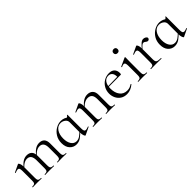

<svg xmlns="http://www.w3.org/2000/svg" viewBox="239 -1699 2815 2815"><g transform="rotate(-45 1646.5 -292.0)"><path d="M560 -12Q587 -12 600 -17.5Q613 -23 618 -37.5Q623 -52 623 -81V-240Q623 -299 602 -328Q581 -357 537 -357Q502 -357 465.5 -333.5Q429 -310 403 -270L399 -282Q441 -341 482.5 -368.5Q524 -396 570 -396Q623 -396 651 -366Q679 -336 679 -275V-81Q679 -51 684 -37Q689 -23 702 -17.5Q715 -12 742 -12Q745 -12 745 -6Q745 0 742 0Q719 0 705 -1L651 -2L597 -1Q583 0 560 0Q557 0 557 -6Q557 -12 560 -12ZM302 -12Q329 -12 342 -17.5Q355 -23 359.5 -37Q364 -51 364 -81V-240Q364 -299 343 -328Q322 -357 279 -357Q243 -357 207 -333.5Q171 -310 145 -270L141 -282Q183 -341 224.5 -368.5Q266 -396 311 -396Q364 -396 392.5 -366Q421 -336 421 -277V-81Q421 -51 426 -37Q431 -23 444 -17.5Q457 -12 484 -12Q487 -12 487 -6Q487 0 484 0Q461 0 447 -1L393 -2L338 -1Q325 0 302 0Q299 0 299 -6Q299 -12 302 -12ZM45 -12Q72 -12 85 -17.5Q98 -23 102.5 -37Q107 -51 107 -81V-279Q107 -313 99 -328Q91 -343 72 -343Q56 -343 18 -328H16Q12 -328 10.5 -332.5Q9 -337 13 -339L129 -394Q131 -395 135 -395Q144 -395 154 -372Q164 -349 164 -313V-81Q164 -51 168.5 -37Q173 -23 186 -17.5Q199 -12 226 -12Q229 -12 229 -6Q229 0 226 0Q203 0 190 -1L136 -2L81 -1Q68 0 45 0Q42 0 42 -6Q42 -12 45 -12Z M799 -161Q799 -233 833 -287Q867 -341 918.5 -370Q970 -399 1022 -399Q1057 -399 1089 -386Q1121 -373 1141 -350L1101 -294Q1101 -331 1069 -355Q1037 -379 997 -379Q938 -379 901.5 -326.5Q865 -274 865 -190Q865 -115 895.5 -69Q926 -23 977 -23Q1015 -23 1048.5 -46.5Q1082 -70 1117 -107L1125 -100Q1081 -50 1038.5 -20Q996 10 943 10Q882 10 840.5 -35Q799 -80 799 -161ZM1101 -80V-361Q1121 -369 1130 -375Q1139 -381 1147 -395Q1148 -397 1152 -395.5Q1156 -394 1156 -392V-107Q1156 -73 1164 -58.5Q1172 -44 1191 -44Q1208 -44 1244 -58H1246Q1250 -58 1251.5 -53.5Q1253 -49 1249 -48L1133 8Q1131 9 1128 9Q1119 9 1110 -17Q1101 -43 1101 -80Z M1567 -12Q1594 -12 1607 -17.5Q1620 -23 1624.5 -37Q1629 -51 1629 -81V-243Q1629 -303 1606.5 -330.5Q1584 -358 1537 -358Q1500 -358 1462.5 -335Q1425 -312 1398 -272L1394 -284Q1438 -343 1481 -371Q1524 -399 1570 -399Q1625 -399 1655.5 -367.5Q1686 -336 1686 -277V-81Q1686 -51 1690.5 -37Q1695 -23 1708 -17.5Q1721 -12 1748 -12Q1751 -12 1751 -6Q1751 0 1748 0Q1725 0 1712 -1L1658 -2L1603 -1Q1590 0 1567 0Q1564 0 1564 -6Q1564 -12 1567 -12ZM1298 -12Q1325 -12 1338 -17.5Q1351 -23 1355.5 -37Q1360 -51 1360 -81V-279Q1360 -313 1352 -328Q1344 -343 1325 -343Q1309 -343 1271 -328H1269Q1265 -328 1263.5 -332.5Q1262 -337 1266 -339L1382 -394Q1384 -395 1388 -395Q1397 -395 1407 -372Q1417 -349 1417 -313V-81Q1417 -51 1421.5 -37Q1426 -23 1439 -17.5Q1452 -12 1479 -12Q1482 -12 1482 -6Q1482 0 1479 0Q1456 0 1443 -1L1389 -2L1334 -1Q1321 0 1298 0Q1295 0 1295 -6Q1295 -12 1298 -12Z M1806 -180Q1806 -239 1834 -288.5Q1862 -338 1910.5 -366.5Q1959 -395 2017 -395Q2073 -395 2103 -365Q2133 -335 2133 -281Q2133 -267 2130.5 -261Q2128 -255 2121 -255H2065L2066 -273Q2066 -323 2044 -349Q2022 -375 1984 -375Q1931 -375 1901.5 -333Q1872 -291 1872 -218Q1872 -131 1913 -77Q1954 -23 2028 -23Q2058 -23 2079.5 -31Q2101 -39 2128 -56H2129Q2132 -56 2134.5 -52.5Q2137 -49 2135 -46Q2067 12 1989 12Q1931 12 1890 -15Q1849 -42 1827.5 -86Q1806 -130 1806 -180ZM1853 -267 2080 -271V-255L1854 -254Z M2231 -12Q2258 -12 2271.5 -17.5Q2285 -23 2290 -37Q2295 -51 2295 -81V-268Q2295 -304 2287.5 -320Q2280 -336 2262 -336Q2244 -336 2217 -322H2216Q2212 -322 2210 -327Q2208 -332 2211 -334L2341 -394L2345 -395Q2347 -395 2350 -392.5Q2353 -390 2353 -387Q2353 -380 2352 -347Q2351 -314 2351 -269V-81Q2351 -51 2356 -37Q2361 -23 2374 -17.5Q2387 -12 2414 -12Q2417 -12 2417 -6Q2417 0 2414 0Q2391 0 2377 -1L2323 -2L2269 -1Q2255 0 2231 0Q2229 0 2229 -6Q2229 -12 2231 -12ZM2271 -554Q2271 -574 2283 -585Q2295 -596 2315 -596Q2335 -596 2346 -585Q2357 -574 2357 -554Q2357 -534 2346 -523Q2335 -512 2315 -512Q2295 -512 2283 -523Q2271 -534 2271 -554Z M2726 -395Q2748 -395 2768 -383Q2788 -371 2788 -354Q2788 -341 2779 -332Q2770 -323 2755 -323Q2746 -323 2739.5 -326.5Q2733 -330 2724 -337Q2715 -345 2707 -349Q2699 -353 2688 -353Q2673 -353 2655 -338Q2637 -323 2594 -271L2590 -282Q2643 -348 2672 -371.5Q2701 -395 2726 -395ZM2496 -12Q2523 -12 2536 -17.5Q2549 -23 2553.5 -37Q2558 -51 2558 -81V-279Q2558 -313 2550 -328Q2542 -343 2523 -343Q2507 -343 2469 -328H2467Q2463 -328 2461.5 -332.5Q2460 -337 2464 -339L2580 -394Q2582 -395 2586 -395Q2595 -395 2605 -372Q2615 -349 2615 -313V-81Q2615 -51 2622.5 -37Q2630 -23 2650 -17.5Q2670 -12 2712 -12Q2716 -12 2716 -6Q2716 0 2712 0Q2680 0 2661 -1L2587 -2L2532 -1Q2519 0 2496 0Q2493 0 2493 -6Q2493 -12 2496 -12Z M2839 -161Q2839 -233 2873 -287Q2907 -341 2958.5 -370Q3010 -399 3062 -399Q3097 -399 3129 -386Q3161 -373 3181 -350L3141 -294Q3141 -331 3109 -355Q3077 -379 3037 -379Q2978 -379 2941.5 -326.5Q2905 -274 2905 -190Q2905 -115 2935.5 -69Q2966 -23 3017 -23Q3055 -23 3088.5 -46.5Q3122 -70 3157 -107L3165 -100Q3121 -50 3078.5 -20Q3036 10 2983 10Q2922 10 2880.5 -35Q2839 -80 2839 -161ZM3141 -80V-361Q3161 -369 3170 -375Q3179 -381 3187 -395Q3188 -397 3192 -395.5Q3196 -394 3196 -392V-107Q3196 -73 3204 -58.5Q3212 -44 3231 -44Q3248 -44 3284 -58H3286Q3290 -58 3291.5 -53.5Q3293 -49 3289 -48L3173 8Q3171 9 3168 9Q3159 9 3150 -17Q3141 -43 3141 -80Z"/></g></svg>

Font: Cormorant Infant
Style: Regular
Weight: 400
Designer: Christian Thalmann (Catharsis Fonts)
Foundry: Catharsis Fonts
Version: Version 4.000